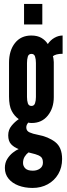

<svg xmlns="http://www.w3.org/2000/svg" viewBox="-20 -730 332 946"><path d="M140.5 196Q102 196 71 184.2Q40 172.5 22 150.2Q4 128 4 97.5Q4 72 15.8 53.2Q27.5 34.5 43.5 22Q59.5 9.5 72 4.5Q49.5 -4 35 -19.2Q20.5 -34.5 20.5 -63.5Q20.5 -90.5 36.8 -110.2Q53 -130 72.5 -143Q51 -158 37.8 -183.2Q24.5 -208.5 24.5 -254.5V-421Q24.5 -481 53.8 -518Q83 -555 134 -555Q164.5 -555 184.2 -543.2Q204 -531.5 215.5 -513Q229 -533 248.8 -544Q268.5 -555 288.5 -555V-465Q271.5 -465 259.2 -461.8Q247 -458.5 240.5 -453Q242 -450 243.5 -440.2Q245 -430.5 245 -424V-251.5Q245 -197 215.5 -160.5Q186 -124 136.5 -124Q124.5 -124 119.5 -126Q115 -121 112.2 -115.2Q109.5 -109.5 109.5 -102Q109.5 -85 125.5 -77.8Q141.5 -70.5 166 -66Q218 -56.5 252 -30.2Q286 -4 286 53.5Q286 95.5 267 127.8Q248 160 215 178Q182 196 140.5 196ZM142 111Q162.5 111 177 100.5Q191.5 90 191.5 71.5Q191.5 51 181.5 42.8Q171.5 34.5 153.5 29.5L120.5 21Q109.5 29 101.5 42Q93.5 55 93.5 73Q93.5 88.5 104.8 99.8Q116 111 142 111ZM135 -208Q148 -208 152.5 -221Q157 -234 157 -252V-419.5Q157 -438 152.8 -451.2Q148.5 -464.5 135 -464.5Q121 -464.5 117 -451Q113 -437.5 113 -419.5V-252Q113 -234 117.2 -221Q121.5 -208 135 -208ZM98.5 -609.5V-710.5H188.5V-609.5Z"/></svg>

Font: League Gothic SemiCondensed
Style: Regular
Weight: 400
Width: 4
Designer: The League of Moveable Type
Version: Version 2.001